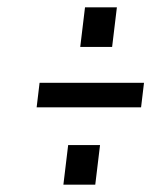

<svg xmlns="http://www.w3.org/2000/svg" viewBox="-20 -575 415 524"><path d="M365 -282 373 -349H88L80 -282ZM286 -447 299 -555H212L199 -447ZM240 -71 253 -179H166L153 -71Z"/></svg>

Font: Gamestation Condensed
Style: Italic
Weight: 400
Width: 3
Designer: Jonas Hecksher
Foundry: Jonas Hecksher, Playtypeª, e-types AS
Version: Version 1.003